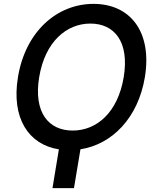

<svg xmlns="http://www.w3.org/2000/svg" viewBox="-20 -757 801 980"><path d="M719.5 -363.3C757.5 -595.9 643.8 -737.2 457.4 -737.2C270.6 -737.2 109.7 -595.9 71.7 -363.3C36.9 -154.1 125.7 -18.8 280.5 5.3L247.9 203.1H357.6L390.6 5C551.8 -19.9 685 -154.8 719.5 -363.3ZM180 -363.3C210.2 -544.7 319.6 -636.7 441.4 -636.7C563.2 -636.7 641.3 -544.7 611.5 -363.3C581.3 -181.5 472.7 -90.6 350.9 -90.6C229 -90.6 150.2 -181.5 180 -363.3Z"/></svg>

Font: Margiela Sans Medium
Style: Italic
Weight: 500
Italic angle: -9.39999°
Designer: Stefan Endress, Andreas Faust
Version: Version 1.100;FEAKit 1.0